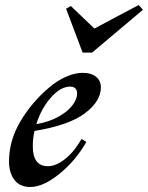

<svg xmlns="http://www.w3.org/2000/svg" viewBox="-20 -739 591 767"><path d="M118 -216Q111 -188 111 -155Q111 -75 171 -75Q203 -75 239 -103Q275 -131 306 -184L325 -172Q283 -98 218 -45Q153 8 101 8Q59 8 37.5 -20.5Q16 -49 16 -94Q16 -178 62 -255Q108 -332 177 -390Q210 -418 245 -433Q280 -448 309 -448Q345 -448 364 -432Q383 -416 383 -390Q383 -334 318.5 -286Q254 -238 118 -216ZM125 -243Q176 -252 213 -272.5Q250 -293 269 -318Q288 -343 288 -365Q288 -393 260 -393Q222 -393 183.5 -349.5Q145 -306 125 -243ZM244 -704 263 -715 357 -625 534 -719 551 -700 348 -529H310Z"/></svg>

Font: Ibarra Real Nova SemiBold
Style: Italic
Weight: 600
Italic angle: -22°
Designer: Jose Maria Ribagorda & Octavio Pardo
Foundry: Octavio Pardo
Version: Version 1.014